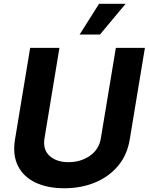

<svg xmlns="http://www.w3.org/2000/svg" viewBox="-20 -979 781 1009"><path d="M588.8 -727.3H741.5L661.9 -246.4Q648.4 -164.1 600 -106.7Q551.5 -49.4 478.5 -19.5Q405.5 10.3 317.8 10.3Q229.8 10.3 166.7 -19.5Q103.7 -49.4 74.6 -106.7Q45.5 -164.1 58.9 -246.4L138.5 -727.3H292.3L213.8 -251.8Q204.2 -193.5 240.2 -160.2Q276.3 -126.8 340.2 -126.8Q404.1 -126.8 452.2 -160.2Q500.4 -193.5 509.9 -251.8ZM398.4 -797.6 500.7 -959.2H640.3L505.3 -797.6Z"/></svg>

Font: Inter UI
Style: Bold Italic
Weight: 700
Italic angle: 9.39999°
Designer: Rasmus Andersson
Foundry: rsms
Version: 3.2;8d6f07862